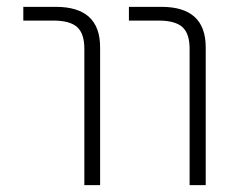

<svg xmlns="http://www.w3.org/2000/svg" viewBox="-20 -540 693 560"><path d="M356 -480V-520H451Q580 -520 580 -402V0H533V-398Q533 -442 512 -461Q491 -480 442 -480ZM48 -480V-520H143Q272 -520 272 -402V0H226V-398Q226 -442 205 -461Q184 -480 135 -480Z"/></svg>

Font: Mplus 1p Light
Style: Regular
Weight: 300
Version: Version 1.061